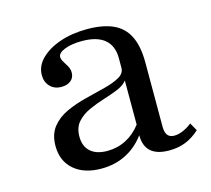

<svg xmlns="http://www.w3.org/2000/svg" viewBox="-72 -511 666 607"><g transform="rotate(-15 260.5 -208.0)"><path d="M190.3 11.3Q133.9 11.3 100.8 -17.3Q67.7 -46 67.7 -95.2Q67.7 -133.1 86.7 -156.9Q105.6 -180.6 135.9 -194.4Q166.1 -208.1 200 -216.5Q233.9 -225 264.1 -232.7Q294.4 -240.3 313.7 -251.2Q333.1 -262.1 333.1 -280.6V-312.1Q333.1 -352.4 308.1 -373.4Q283.1 -394.4 233.9 -394.4Q200 -394.4 177.4 -385.5Q154.8 -376.6 154.8 -362.9Q154.8 -355.6 160.5 -346.8Q166.1 -337.9 171.8 -327.8Q177.4 -317.7 177.4 -306.5Q177.4 -290.3 165.7 -280.6Q154 -271 134.7 -271Q112.1 -271 98 -285.5Q83.9 -300 83.9 -322.6Q83.9 -352.4 107.3 -375.8Q130.6 -399.2 170.2 -412.9Q209.7 -426.6 259.7 -426.6Q311.3 -426.6 344.8 -411.3Q378.2 -396 394.4 -362.9Q410.5 -329.8 410.5 -277.4V-66.9Q410.5 -47.6 417.7 -38.7Q425 -29.8 439.5 -29.8Q453.2 -29.8 468.1 -36.3Q483.1 -42.7 497.6 -54L512.1 -28.2Q490.3 -8.1 466.1 1.6Q441.9 11.3 412.1 11.3Q332.3 11.3 332.3 -59.7Q306.5 -25 270.6 -6.9Q234.7 11.3 190.3 11.3ZM222.6 -37.9Q255.6 -37.9 283.9 -52.4Q312.1 -66.9 333.1 -94.4V-238.7Q322.6 -225 301.2 -216.1Q279.8 -207.3 253.6 -199.2Q227.4 -191.1 203.6 -180.2Q179.8 -169.4 164.1 -151.6Q148.4 -133.9 148.4 -104Q148.4 -72.6 167.7 -55.2Q187.1 -37.9 222.6 -37.9Z"/></g></svg>

Font: Playfair 12pt
Style: Regular
Weight: 400
Designer: Claus Eggers Sørensen
Foundry: Claus Eggers Sørensen
Version: Version 2.000;gftools[0.9.28]